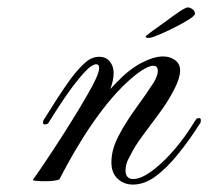

<svg xmlns="http://www.w3.org/2000/svg" viewBox="-20 -483 561 517"><path d="M338 14Q314 14 297 -1.5Q280 -17 280 -46Q280 -81 300 -118.5Q320 -156 347 -193Q374 -230 394 -261Q405 -280 405 -292Q405 -306 392 -306Q382 -306 362 -293.5Q342 -281 311 -251Q281 -221 253.5 -184.5Q226 -148 203.5 -112Q181 -76 164.5 -46Q148 -16 140 0Q133 3 122.5 4Q112 5 101 5Q76 5 68 2Q81 -16 102.5 -48Q124 -80 148 -117.5Q172 -155 192 -188Q203 -207 216 -229Q229 -251 238 -270.5Q247 -290 247 -300Q247 -310 239 -310Q234 -310 226 -305Q218 -300 211 -292Q196 -277 172.5 -245.5Q149 -214 111 -153Q108 -148 101 -148Q93 -148 97 -159Q115 -188 134 -217.5Q153 -247 172 -273Q192 -299 209.5 -314.5Q227 -330 247 -330Q266 -330 276 -317Q286 -304 286 -287Q286 -267 277 -243Q281 -247 284.5 -251Q288 -255 292 -259Q327 -296 360.5 -313.5Q394 -331 419 -331Q438 -331 451.5 -321Q465 -311 465 -294Q465 -274 451 -246Q437 -218 419.5 -193Q402 -168 391 -154Q384 -144 364 -117.5Q344 -91 330 -63Q323 -51 320.5 -41.5Q318 -32 318 -24Q318 -1 339 -1Q362 -1 396 -28Q423 -49 451.5 -82.5Q480 -116 506 -159Q509 -164 512 -164.5Q515 -165 516 -165Q523 -165 520 -153Q491 -107 459.5 -68Q428 -29 396 -6Q367 14 338 14ZM382 -381Q372 -381 372 -384Q372 -386 383.5 -394.5Q395 -403 409 -413Q423 -423 430 -428Q447 -441 463.5 -452Q480 -463 486 -463Q492 -463 498.5 -458Q505 -453 505 -446Q505 -441 488.5 -430.5Q472 -420 449 -408.5Q426 -397 407 -389Q388 -381 382 -381Z"/></svg>

Font: Fleur De Leah
Style: Regular
Weight: 400
Designer: Robert E. Leuschke
Foundry: Robert E. Leuschke
Version: Version 1.010; ttfautohint (v1.8.3)